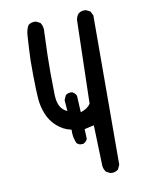

<svg xmlns="http://www.w3.org/2000/svg" viewBox="-84 -805 668 867"><g transform="rotate(-10 250.0 -371.5)"><path d="M352.5 0 333 -9.8Q323.2 -22.5 321.3 -38.1L315.4 -225.6L271.5 -215.8L273.4 -170.9Q267.6 -157.2 253.9 -151.4H238.3L224.6 -159.2Q210.9 -188.5 212.9 -223.6Q175.8 -231.4 147.5 -256.8Q119.1 -282.2 105.5 -316.4Q91.8 -350.6 88.9 -385.7Q85.9 -420.9 85 -495.6Q84 -570.3 86.9 -610.4Q89.8 -650.4 90.8 -675.8Q91.8 -701.2 103.5 -722.7Q117.2 -734.4 138.7 -732.4L158.2 -722.7Q171.9 -703.1 168 -675.8Q163.1 -559.6 163.6 -493.2Q164.1 -426.8 165 -392.6Q166 -358.4 176.8 -338.9Q187.5 -319.3 209 -309.6L205.1 -360.4L214.8 -381.8Q226.6 -391.6 244.1 -389.6Q257.8 -383.8 263.7 -370.1L267.6 -293.9Q299.8 -303.7 313.5 -325.2L323.2 -707Q325.2 -722.7 335 -734.4Q348.6 -746.1 370.1 -744.1L389.6 -734.4L399.4 -714.8L397.5 -30.3L387.7 -9.8Q374 2 352.5 0Z"/></g></svg>

Font: JasonHandwriting4
Style: Regular
Weight: 400
Version: Version 1.01.21